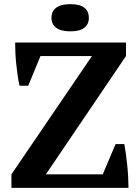

<svg xmlns="http://www.w3.org/2000/svg" viewBox="-20 -905 674 925"><path d="M35 0ZM537 -211H579Q583 -190 586.5 -163.5Q590 -137 593 -108.5Q596 -80 597.5 -52Q599 -24 599 0H35V-65L423 -635H175L116 -492H74Q69 -514 65 -542Q61 -570 58 -598.5Q55 -627 54 -653.5Q53 -680 53 -700H587V-635L201 -65H475ZM228 -819Q228 -851 251 -868Q274 -885 319 -885Q364 -885 386 -868Q408 -851 408 -819Q408 -788 386 -771Q364 -754 319 -754Q274 -754 251 -771Q228 -788 228 -819Z"/></svg>

Font: PT Serif
Style: Bold
Weight: 700
Designer: A.Korolkova, O.Umpeleva, V.Yefimov
Foundry: ParaType Ltd
Version: Version 1.000W OFL; ttfautohint (v1.6)